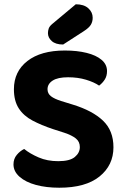

<svg xmlns="http://www.w3.org/2000/svg" viewBox="-20 -860 584 897"><path d="M252 -107Q306 -107 329.5 -126.5Q353 -146 353 -173Q353 -198 334.5 -213Q316 -228 280 -240L227 -257Q173 -275 131.5 -297Q90 -319 67.5 -354Q45 -389 45 -443Q45 -526 108 -575Q171 -624 283 -624Q340 -624 384.5 -613Q429 -602 454.5 -580.5Q480 -559 480 -528Q480 -505 469.5 -488.5Q459 -472 443 -460Q420 -476 382 -487.5Q344 -499 298 -499Q250 -499 226 -483.5Q202 -468 202 -443Q202 -423 218 -410.5Q234 -398 266 -388L321 -371Q412 -343 461 -296.5Q510 -250 510 -172Q510 -88 445 -35.5Q380 17 257 17Q196 17 148 4Q100 -9 71.5 -34Q43 -59 43 -92Q43 -118 58.5 -136.5Q74 -155 93 -164Q120 -142 160.5 -124.5Q201 -107 252 -107ZM224 -748 334 -840Q372 -840 392.5 -821.5Q413 -803 413 -777Q413 -759 404.5 -744.5Q396 -730 371 -714L275 -652Q240 -652 222 -668Q204 -684 204 -705Q204 -716 207.5 -726.5Q211 -737 224 -748Z"/></svg>

Font: Baloo Bhaijaan 2
Style: Bold
Weight: 700
Designer: Sanskriti Dholi, Noopur Datye and Ek Type
Foundry: Ek Type
Version: Version 1.701